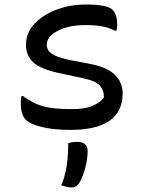

<svg xmlns="http://www.w3.org/2000/svg" viewBox="-20 -564 640 850"><path d="M300 -81Q355 -81 389.5 -95.5Q424 -110 440 -132Q441 -163 422.5 -184.5Q404 -206 346 -218L244 -240Q162 -257 128.5 -287Q95 -317 95 -366Q95 -418 132 -458Q169 -498 229.5 -521Q290 -544 361 -544Q455 -544 478 -521Q499 -501 499 -453Q499 -446 498 -440Q497 -434 495 -428H489Q466 -440 436.5 -446.5Q407 -453 359 -453Q284 -453 235.5 -427.5Q187 -402 187 -366Q187 -353 194 -341Q201 -329 222.5 -318.5Q244 -308 286 -299L379 -281Q456 -266 489.5 -232Q523 -198 523 -151Q523 11 292 11Q216 11 164 -2Q112 -15 94 -34Q72 -56 72 -107Q72 -127 75 -139H81Q114 -116 142.5 -103.5Q171 -91 208 -86Q245 -81 300 -81ZM282 70Q300 64 320 64Q368 64 368 104Q368 141 357 181Q346 221 332 244Q318 266 299 266Q286 266 274 263Q262 260 251 256Q268 218 275 171.5Q282 125 282 70Z"/></svg>

Font: Recursive Mn Csl St
Style: Regular
Weight: 400
Monospace: yes
Version: Version 1.079;hotconv 1.0.112;makeotfexe 2.5.65598; ttfautoh